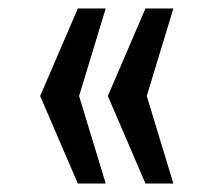

<svg xmlns="http://www.w3.org/2000/svg" viewBox="-20 -526 505 454"><path d="M164 -92 75 -299 164 -506H230L167 -299L230 -92ZM324 -92 235 -299 324 -506H390L327 -299L390 -92Z"/></svg>

Font: Share Tech
Style: Regular
Weight: 400
Designer: Ralph du Carrois
Foundry: Carrois Type Design
Version: Version 1.100